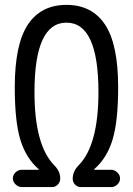

<svg xmlns="http://www.w3.org/2000/svg" viewBox="-20 -760 540 780"><path d="M135.7 -70.3Q137.7 -70.3 137.7 -71.3L136.7 -73.2Q85.9 -117.2 63 -191.4Q40 -265.6 40 -405.3Q40 -580.1 93.3 -660.2Q146.5 -740.2 250 -740.2Q353.5 -740.2 406.7 -660.2Q460 -580.1 460 -405.3Q460 -266.6 437 -191.9Q414.1 -117.2 363.3 -73.2Q362.3 -72.3 362.3 -71.3Q362.3 -70.3 364.3 -70.3H431.6Q445.3 -70.3 456.5 -59.6Q467.8 -48.8 467.8 -35.2Q467.8 -21.5 457 -10.7Q446.3 0 431.6 0H308.6Q294.9 0 285.2 -9.8Q275.4 -19.5 275.4 -34.2Q275.4 -64.5 300.8 -89.8Q379.9 -171.9 379.9 -385.7Q379.9 -668 250 -668Q120.1 -668 120.1 -385.7Q120.1 -171.9 199.2 -89.8Q225.6 -63.5 224.6 -34.2Q224.6 -20.5 214.8 -10.3Q205.1 0 191.4 0H68.4Q54.7 0 43.5 -10.7Q32.2 -21.5 32.2 -35.2Q32.2 -48.8 43 -59.6Q53.7 -70.3 68.4 -70.3Z"/></svg>

Font: Rounded Mgen+ 2m regular
Style: Regular
Weight: 400
Designer: [Source Han Sans]
Ryoko NISHIZUKA  (kana & ideographs); Paul D. Hunt (Latin, Greek & Cyrillic); Wenlong ZHANG  (bopomofo
Version: Version 1.059.20150602